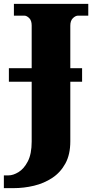

<svg xmlns="http://www.w3.org/2000/svg" viewBox="-47 -734 492 994"><path d="M-27 240V174H-3Q21 174 49 157Q77 140 97 101.5Q117 63 117 -1V-311H-1V-381H117V-602Q117 -628 104 -640.5Q91 -653 79 -653H25V-714H410V-653H357Q344 -653 330.5 -640Q317 -627 317 -601V-381H378V-311H317V-2Q317 66 291.5 112.5Q266 159 223.5 187Q181 215 129 227.5Q77 240 23 240Z"/></svg>

Font: Noto Serif Black
Style: Regular
Weight: 900
Designer: Monotype Design Team
Foundry: Monotype Imaging Inc.
Version: Version 2.014; ttfautohint (v1.8.4.7-5d5b)